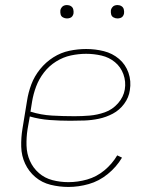

<svg xmlns="http://www.w3.org/2000/svg" viewBox="-20 -732 616 760"><path d="M251 8Q291 8 331.5 -3.5Q372 -15 406.5 -43Q441 -71 463 -108L444 -117Q424 -83 393 -57.5Q362 -32 325 -21.5Q288 -11 251 -11Q218 -11 187.5 -19Q157 -27 134 -47Q111 -67 98.5 -95Q86 -123 85 -155.5Q84 -188 89 -220L98 -271Q136 -260 176.5 -257Q217 -254 258 -254Q286 -254 314.5 -255Q343 -256 371.5 -262Q400 -268 426.5 -282Q453 -296 471.5 -321Q490 -346 494 -375Q500 -411 488.5 -444Q477 -477 451 -499Q425 -521 391 -529.5Q357 -538 321 -538Q288 -538 254.5 -531Q221 -524 191 -505Q161 -486 138.5 -458Q116 -430 104 -398Q92 -366 87 -333L69 -223Q63 -187 64 -151Q65 -115 79.5 -84Q94 -53 120 -31Q146 -9 180.5 -0.5Q215 8 251 8ZM275 -272Q230 -272 186 -274.5Q142 -277 101 -290L100 -286L107 -330Q112 -360 123 -389.5Q134 -419 154 -445Q174 -471 202 -488.5Q230 -506 260.5 -512.5Q291 -519 321 -519Q352 -519 382 -512Q412 -505 435 -486Q458 -467 468.5 -438Q479 -409 474 -378Q469 -348 447 -323Q425 -298 395 -287.5Q365 -277 335 -274.5Q305 -272 275 -272ZM445 -659Q451 -659 457 -661Q463 -663 466.5 -668Q470 -673 471 -679Q472 -687 470 -695Q468 -703 461 -707.5Q454 -712 445 -712Q439 -712 433.5 -710Q428 -708 424 -702.5Q420 -697 419 -692Q418 -683 420 -675Q422 -667 429.5 -663Q437 -659 445 -659ZM245 -659Q251 -659 257 -661Q263 -663 266.5 -668Q270 -673 271 -679Q272 -687 270 -695Q268 -703 261 -707.5Q254 -712 245 -712Q239 -712 233.5 -710Q228 -708 224 -702.5Q220 -697 219 -692Q218 -683 220 -675Q222 -667 229.5 -663Q237 -659 245 -659Z"/></svg>

Font: Iosevka Sparkle Thin
Style: Italic
Weight: 100
Italic angle: -9°
Designer: Belleve Invis
Foundry: Belleve Invis
Version: Version 4.5.0; ttfautohint (v1.8.3)